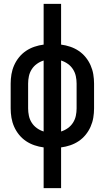

<svg xmlns="http://www.w3.org/2000/svg" viewBox="-20 -755 540 990"><path d="M205 215V5Q181 2 157.5 -6Q134 -14 114 -27.5Q94 -41 78.5 -60Q63 -79 53 -101.5Q43 -124 39 -148Q35 -172 35 -196V-324Q35 -348 39 -372Q43 -396 53 -418.5Q63 -441 78.5 -460Q94 -479 114 -492.5Q134 -506 157.5 -514Q181 -522 205 -525V-735H295V-525Q319 -522 342.5 -514Q366 -506 386 -492.5Q406 -479 421.5 -460Q437 -441 447 -418.5Q457 -396 461 -372Q465 -348 465 -324V-196Q465 -172 461 -148Q457 -124 447 -101.5Q437 -79 421.5 -60Q406 -41 386 -27.5Q366 -14 342.5 -6Q319 2 295 5V215ZM205 -77V-443Q186 -437 170 -425.5Q154 -414 143.5 -397.5Q133 -381 129 -362Q125 -343 125 -324V-196Q125 -177 129 -158Q133 -139 143.5 -122.5Q154 -106 170 -94.5Q186 -83 205 -77ZM295 -77Q314 -83 330 -94.5Q346 -106 356.5 -122.5Q367 -139 371 -158Q375 -177 375 -196V-324Q375 -343 371 -362Q367 -381 356.5 -397.5Q346 -414 330 -425.5Q314 -437 295 -443Z"/></svg>

Font: Iosevka Curly Medium
Style: Regular
Weight: 500
Monospace: yes
Designer: Belleve Invis
Foundry: Belleve Invis
Version: Version 22.1.2; ttfautohint (v1.8.4)